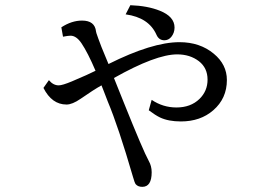

<svg xmlns="http://www.w3.org/2000/svg" viewBox="-20 -645 1040 738"><path d="M215.8 -540Q255.4 -565.9 295.4 -565.9Q344.7 -565.9 349.1 -523.9Q349.6 -519.5 354 -507.8Q355.5 -502.9 357.9 -496.6Q362.8 -480.5 397 -398.9Q564.9 -482.9 669.9 -482.9Q748.5 -482.9 801.8 -438.5Q852.1 -397 852.1 -337.4Q852.1 -266.6 799.8 -221.2Q750.5 -178.2 675.3 -178.2Q627.4 -178.2 595.2 -193.4Q577.1 -202.1 551.8 -221.2L563 -261.2Q606.4 -231.9 658.2 -231.9Q712.9 -231.9 746.6 -264.6Q777.8 -294.9 777.8 -338.9Q777.8 -383.8 744.6 -409.7Q710.4 -436 661.1 -436Q579.1 -436 418 -345.2Q430.7 -312.5 457 -248Q530.3 -65.4 551.8 -26.4Q563 -6.8 563 17.1Q563 73.2 526.9 73.2Q510.7 73.2 502 63.5Q497.6 58.6 491.2 35.2Q435.1 -157.7 394 -255.4Q393.1 -257.8 378.4 -295.9Q376 -302.2 370.1 -316.9Q340.3 -300.3 289.6 -265.1Q257.8 -243.2 235.8 -243.2Q179.2 -243.2 147 -307.1L168 -336.9Q184.6 -316.9 205.6 -316.9Q219.7 -316.9 255.9 -332Q321.8 -359.9 347.2 -373Q317.4 -442.9 293 -479Q273.4 -507.8 251 -507.8Q241.7 -507.8 222.2 -503.9ZM481 -625Q547.4 -622.6 593.8 -604Q650.9 -581.5 650.9 -539.1Q650.9 -518.6 638.2 -502.9Q627.4 -490.2 611.8 -490.2Q590.8 -490.2 581.5 -511.2Q552.2 -577.6 462.9 -589.8Z"/></svg>

Font: BIZ UDMincho
Style: Regular
Weight: 400
Monospace: yes
Designer: TypeBank Co., Ltd.
Foundry: Morisawa Inc.
Version: Version 1.06